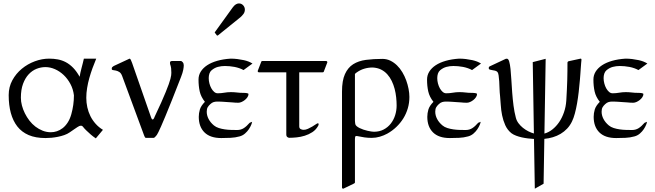

<svg xmlns="http://www.w3.org/2000/svg" viewBox="-20 -799 3859 1131"><path d="M31.2 -238.8Q31.2 -286.6 52.7 -326.2Q74.2 -365.7 108.6 -394Q143.1 -422.4 185.3 -438Q227.5 -453.6 269.5 -453.6Q296.4 -453.6 321 -449Q345.7 -444.3 368.2 -432.4Q390.6 -420.4 410.9 -399.7Q431.2 -378.9 449.2 -346.7Q450.2 -356 453.4 -369.9Q456.5 -383.8 460.4 -398.7Q464.4 -413.6 468 -428Q471.7 -442.4 474.1 -453.6H546.9Q535.6 -426.8 525.1 -397.9Q514.6 -369.1 506.3 -339.8Q498 -310.5 493.2 -280.8Q488.3 -251 488.3 -222.7Q488.3 -194.3 494.4 -166.7Q500.5 -139.2 512.7 -114.7Q524.9 -90.3 543.5 -69.6Q562 -48.8 586.4 -34.2L544.4 16.1Q528.3 5.4 514.6 -6.6Q501 -18.6 488.8 -30.3Q476.1 -42.5 470.2 -50.5Q464.4 -58.6 456.5 -58.6Q452.1 -58.6 447.8 -56.9Q443.4 -55.2 436.3 -50.5Q429.2 -45.9 418.2 -38.3Q407.2 -30.8 390.1 -19Q377 -9.8 358.9 -3.4Q340.8 2.9 321.5 6.8Q302.2 10.7 283.2 12.5Q264.2 14.2 248.5 14.2Q189.5 14.2 148.7 -3.4Q107.9 -21 82 -54.2Q31.2 -119.6 31.2 -238.8ZM103 -223.1Q103 -201.2 109.1 -177.7Q115.2 -154.3 126.5 -131.6Q137.7 -108.9 153.3 -88.6Q168.9 -68.4 188.7 -53.2Q208.5 -38.1 231.4 -29.1Q254.4 -20 279.8 -20Q297.4 -20 315.2 -25.9Q333 -31.7 349.1 -44.2Q365.2 -56.6 378.4 -76.7Q391.6 -96.7 399.9 -125.5Q415.5 -180.7 415.5 -237.3Q411.1 -273.9 394.8 -304.4Q378.4 -335 355 -357.2Q331.5 -379.4 303.5 -391.6Q275.4 -403.8 247.6 -403.8Q221.2 -403.8 195.3 -393.6Q169.4 -383.3 148.9 -361.3Q128.4 -339.4 115.7 -305.2Q103 -271 103 -223.1Z M699.2 -352.1Q692.9 -368.7 682.6 -375Q672.4 -381.3 662.4 -383.3Q652.3 -385.3 645.3 -386.2Q638.2 -387.2 638.2 -393.6Q638.2 -400.4 641.4 -403.8Q644.5 -407.2 649.9 -410.2L743.2 -453.6Q747.1 -453.6 750.7 -446.3Q754.4 -439 758.3 -427.7L870.1 -106.9Q871.1 -104.5 873.3 -99.9Q875.5 -95.2 879.4 -95.2Q881.3 -95.2 883.5 -97.4Q885.7 -99.6 887.2 -102.5Q888.7 -105.5 889.6 -108.2Q890.6 -110.8 891.1 -111.8Q913.6 -159.2 929.7 -195.1Q945.8 -231 956.5 -257.6Q967.3 -284.2 973.9 -302.7Q980.5 -321.3 983.9 -334.2Q987.3 -347.2 988.3 -355.5Q989.3 -363.8 989.3 -370.6Q989.3 -388.7 988 -397.2Q986.8 -405.8 985.4 -410.4Q983.9 -415 982.7 -418.7Q981.4 -422.4 981.4 -431.2Q981.4 -435.1 984.9 -437.3Q988.3 -439.5 992.2 -439.5H1046.4Q1050.3 -439.5 1056.4 -432.4Q1062.5 -425.3 1062.5 -414.1Q1062.5 -403.8 1059.3 -387.2Q1056.2 -370.6 1046.4 -345.7Q1015.1 -265.6 992.7 -209Q970.2 -152.3 954.3 -114.5Q938.5 -76.7 928.7 -54.4Q918.9 -32.2 913.1 -20.8Q907.2 -9.3 904.8 -5.6Q902.3 -2 901.4 -1Q898.9 2 893.8 7.6Q888.7 13.2 884.8 13.2H839.4Q835.4 13.2 832.8 7.6Q830.1 2 828.6 -2Z M1246.6 -605Q1244.6 -606.9 1244.6 -607.9Q1244.6 -608.9 1246.6 -610.8L1350.6 -754.9Q1359.9 -767.6 1369.1 -773.2Q1378.4 -778.8 1387.2 -778.8Q1402.3 -778.8 1412.4 -767.8Q1422.4 -756.8 1422.4 -742.7Q1422.4 -727.5 1413.8 -716.3Q1405.3 -705.1 1395.5 -696.8L1264.2 -590.8Q1261.7 -589.4 1260.7 -589.4Q1258.8 -589.4 1258.5 -589.6Q1258.3 -589.8 1257.3 -590.8ZM1338.4 -453.6Q1358.4 -453.6 1377.9 -451.2Q1397.5 -448.7 1416 -444.8Q1431.2 -441.4 1443.1 -436.8Q1455.1 -432.1 1467.3 -424.8L1414.6 -386.2Q1403.3 -392.6 1389.9 -397.2Q1376.5 -401.9 1361.8 -404.8Q1347.2 -407.7 1332.5 -408.9Q1317.9 -410.2 1304.7 -410.2Q1283.2 -410.2 1263.7 -405Q1244.1 -399.9 1226.6 -385.3Q1217.3 -377.4 1213.4 -365.2Q1209.5 -353 1209.5 -338.9Q1209.5 -323.2 1213.6 -307.4Q1217.8 -291.5 1224.9 -278.8Q1231.9 -266.1 1241.5 -257.8Q1251 -249.5 1262.2 -249.5Q1282.2 -249.5 1301 -252.9Q1319.8 -256.3 1340.3 -256.3Q1357.9 -256.3 1375.2 -254.2Q1392.6 -252 1411.1 -252Q1416.5 -252 1422.4 -251.7Q1428.2 -251.5 1432.9 -250.7Q1437.5 -250 1440.7 -248.5Q1443.8 -247.1 1443.8 -245.1Q1443.8 -235.8 1437.7 -226.6Q1431.6 -217.3 1422.4 -210Q1413.1 -202.6 1402.8 -198.2Q1392.6 -193.8 1383.8 -193.8Q1375 -193.8 1366.2 -194.3Q1357.4 -194.8 1348.6 -195.8Q1334 -196.8 1322.8 -197.5Q1311.5 -198.2 1301.5 -199Q1291.5 -199.7 1281.7 -200.2Q1272 -200.7 1260.3 -200.7Q1249 -200.7 1238.8 -197.8Q1228.5 -194.8 1218.8 -185.5Q1209.5 -177.2 1203.6 -167.5Q1197.8 -157.7 1197.8 -141.1Q1197.8 -119.1 1208.7 -98.1Q1219.7 -77.1 1240.2 -60.1Q1252 -50.3 1268.8 -44.9Q1285.6 -39.6 1304.2 -36.9Q1322.8 -34.2 1341.8 -33.7Q1360.8 -33.2 1377 -33.2Q1398.4 -33.2 1415.3 -43.7Q1432.1 -54.2 1449.7 -74.7Q1452.1 -77.1 1457.5 -78.4Q1462.9 -79.6 1465.3 -82Q1464.8 -76.2 1460 -64Q1455.1 -51.8 1446 -38.1Q1437 -24.4 1423.3 -12.5Q1409.7 -0.5 1391.6 4.4Q1365.7 11.7 1338.1 12.9Q1310.5 14.2 1283.2 14.2Q1218.3 14.2 1184.6 -19Q1150.9 -52.2 1150.9 -110.8Q1150.9 -131.8 1157.2 -153.6Q1163.6 -175.3 1187 -199.2Q1163.6 -228.5 1156.5 -260.3Q1149.4 -292 1149.4 -330.1Q1149.4 -356 1162.6 -377.2Q1175.8 -398.4 1200.2 -414.6Q1224.6 -430.7 1259.5 -440.7Q1294.4 -450.7 1338.4 -453.6Z M1900.4 -439.5Q1908.2 -439.5 1908.2 -431.6L1886.7 -375.5Q1886.2 -374.5 1884.3 -373.8Q1882.3 -373 1880.9 -373H1742.7V-54.7Q1742.7 -43 1751 -38.6Q1759.3 -34.2 1768.6 -34.2Q1780.8 -34.2 1794.2 -40.3Q1807.6 -46.4 1819.6 -53.5Q1831.5 -60.5 1840.3 -66.7Q1849.1 -72.8 1852.1 -72.8Q1856 -72.8 1856.4 -70.3Q1856.9 -67.9 1856.9 -66.4Q1856.9 -64.9 1856.2 -62.3Q1855.5 -59.6 1853 -55.7Q1840.3 -33.7 1819.6 -20.3Q1798.8 -6.8 1775.1 0.5Q1751.5 7.8 1727.3 10.3Q1703.1 12.7 1683.6 12.7Q1678.7 12.7 1672.6 8.3Q1666.5 3.9 1666.5 -7.3V-373H1505.9Q1498 -373 1498 -380.9L1517.6 -431.6Q1518.6 -435.5 1520 -437.5Q1521.5 -439.5 1525.4 -439.5Z M1994.6 -259.3Q1994.6 -324.2 2012 -362.5Q2029.3 -400.9 2060.5 -420.7Q2091.8 -440.4 2135.7 -446.3Q2179.7 -452.1 2232.4 -452.1Q2257.8 -452.1 2279.3 -441.7Q2300.8 -431.2 2318.6 -413.8Q2336.4 -396.5 2350.1 -373.5Q2363.8 -350.6 2372.8 -325.7Q2381.8 -300.8 2386.7 -275.4Q2391.6 -250 2391.6 -228Q2391.6 -192.9 2382.3 -161.1Q2373 -129.4 2356 -101.8Q2338.9 -74.2 2314.9 -51.3Q2291 -28.3 2261.2 -11.7Q2240.7 -0.5 2217.3 6.3Q2193.8 13.2 2169.4 13.2Q2147.5 13.2 2126.7 10.3Q2106 7.3 2081.1 2Q2072.8 2 2072 7.6Q2071.3 13.2 2070.8 20V275.4Q2070.8 278.3 2068.4 280Q2065.9 281.7 2063 283.2L2002.4 312.5Q1994.6 312.5 1994.6 304.7ZM2175.3 -401.4Q2148.9 -401.4 2124.8 -394Q2100.6 -386.7 2078.1 -370.1Q2077.1 -369.6 2075.9 -368.4Q2074.7 -367.2 2073.7 -366.2L2070.8 -363.3V-88.9Q2070.8 -87.4 2071.3 -80.8Q2071.8 -74.2 2072.8 -68.8Q2073.7 -62 2080.8 -55.9Q2087.9 -49.8 2098.1 -44.7Q2108.4 -39.6 2120.8 -35.4Q2133.3 -31.2 2145 -28.6Q2156.7 -25.9 2166.7 -24.4Q2176.8 -22.9 2182.6 -22.9Q2214.8 -22.9 2239.7 -35.9Q2264.6 -48.8 2281.7 -70.6Q2298.8 -92.3 2307.6 -120.1Q2316.4 -147.9 2316.4 -177.7Q2316.4 -200.7 2313.7 -225.8Q2311 -251 2304.7 -275.4Q2298.3 -299.8 2287.6 -322Q2276.9 -344.2 2261.2 -361.6Q2245.6 -378.9 2224.4 -389.4Q2203.1 -399.9 2175.3 -401.4Z M2684.6 -453.6Q2704.6 -453.6 2724.1 -451.2Q2743.7 -448.7 2762.2 -444.8Q2777.3 -441.4 2789.3 -436.8Q2801.3 -432.1 2813.5 -424.8L2760.7 -386.2Q2749.5 -392.6 2736.1 -397.2Q2722.7 -401.9 2708 -404.8Q2693.4 -407.7 2678.7 -408.9Q2664.1 -410.2 2650.9 -410.2Q2629.4 -410.2 2609.9 -405Q2590.3 -399.9 2572.8 -385.3Q2563.5 -377.4 2559.6 -365.2Q2555.7 -353 2555.7 -338.9Q2555.7 -323.2 2559.8 -307.4Q2564 -291.5 2571 -278.8Q2578.1 -266.1 2587.6 -257.8Q2597.2 -249.5 2608.4 -249.5Q2628.4 -249.5 2647.2 -252.9Q2666 -256.3 2686.5 -256.3Q2704.1 -256.3 2721.4 -254.2Q2738.8 -252 2757.3 -252Q2762.7 -252 2768.6 -251.7Q2774.4 -251.5 2779.1 -250.7Q2783.7 -250 2786.9 -248.5Q2790 -247.1 2790 -245.1Q2790 -235.8 2783.9 -226.6Q2777.8 -217.3 2768.6 -210Q2759.3 -202.6 2749 -198.2Q2738.8 -193.8 2730 -193.8Q2721.2 -193.8 2712.4 -194.3Q2703.6 -194.8 2694.8 -195.8Q2680.2 -196.8 2668.9 -197.5Q2657.7 -198.2 2647.7 -199Q2637.7 -199.7 2627.9 -200.2Q2618.2 -200.7 2606.4 -200.7Q2595.2 -200.7 2585 -197.8Q2574.7 -194.8 2564.9 -185.5Q2555.7 -177.2 2549.8 -167.5Q2543.9 -157.7 2543.9 -141.1Q2543.9 -119.1 2554.9 -98.1Q2565.9 -77.1 2586.4 -60.1Q2598.1 -50.3 2615 -44.9Q2631.8 -39.6 2650.4 -36.9Q2668.9 -34.2 2688 -33.7Q2707 -33.2 2723.1 -33.2Q2744.6 -33.2 2761.5 -43.7Q2778.3 -54.2 2795.9 -74.7Q2798.3 -77.1 2803.7 -78.4Q2809.1 -79.6 2811.5 -82Q2811 -76.2 2806.2 -64Q2801.3 -51.8 2792.2 -38.1Q2783.2 -24.4 2769.5 -12.5Q2755.9 -0.5 2737.8 4.4Q2711.9 11.7 2684.3 12.9Q2656.7 14.2 2629.4 14.2Q2564.5 14.2 2530.8 -19Q2497.1 -52.2 2497.1 -110.8Q2497.1 -131.8 2503.4 -153.6Q2509.8 -175.3 2533.2 -199.2Q2509.8 -228.5 2502.7 -260.3Q2495.6 -292 2495.6 -330.1Q2495.6 -356 2508.8 -377.2Q2522 -398.4 2546.4 -414.6Q2570.8 -430.7 2605.7 -440.7Q2640.6 -450.7 2684.6 -453.6Z M3349.6 -84Q3337.9 -59.6 3320.8 -41.5Q3303.7 -23.4 3282.5 -10.7Q3261.2 2 3236.8 9.3Q3212.4 16.6 3186.5 19L3182.1 283.2L3130.4 312.5L3125.5 19.5Q3108.4 18.6 3090.1 16.4Q3071.8 14.2 3054 10.3Q3036.1 6.3 3020 0.2Q3003.9 -5.9 2992.2 -14.6Q2968.8 -33.7 2956.3 -61.5Q2943.8 -89.4 2937.7 -119.9Q2931.6 -150.4 2929.9 -179.9Q2928.2 -209.5 2925.8 -232.4Q2923.3 -253.9 2922.6 -276.9Q2921.9 -299.8 2920.7 -319.8Q2919.4 -339.8 2917.2 -354.5Q2915 -369.1 2910.6 -374.5Q2904.8 -380.9 2896 -382.8Q2887.2 -384.8 2878.9 -386Q2870.6 -387.2 2864.7 -389.2Q2858.9 -391.1 2858.9 -397.5Q2858.9 -401.9 2860.4 -403.8Q2861.8 -405.8 2862.8 -407.2L2959.5 -452.6Q2960.4 -452.6 2962.4 -452.9Q2964.4 -453.1 2966.3 -453.1Q2974.6 -453.1 2979.5 -436.5Q2984.4 -419.9 2987.3 -392.3Q2990.2 -364.7 2992.2 -328.9Q2994.1 -293 2997.1 -254.4Q3000 -215.8 3004.9 -177.2Q3009.8 -138.7 3018.6 -106Q3022.9 -88.4 3034.2 -73.2Q3045.4 -58.1 3060.3 -46.1Q3075.2 -34.2 3092 -25.6Q3108.9 -17.1 3125 -12.7L3118.2 -433.1L3194.3 -452.6L3187 -12.2Q3211.9 -19 3234.1 -36.6Q3256.3 -54.2 3273.7 -79.6Q3291 -105 3302.2 -137.5Q3313.5 -169.9 3315.9 -207Q3317.9 -241.2 3319.3 -270.8Q3320.8 -300.3 3321.5 -327.4Q3322.3 -354.5 3322.5 -379.9Q3322.8 -405.3 3322.8 -431.2Q3322.8 -433.1 3324.7 -435.1Q3326.7 -437 3328.1 -438L3399.9 -453.6Q3405.3 -453.6 3405.3 -447.8Q3404.3 -439.9 3403.3 -426.8Q3402.3 -413.6 3401.1 -397.2Q3399.9 -380.9 3398.7 -363Q3397.5 -345.2 3396 -328.6Q3393.1 -292.5 3388.9 -257.1Q3384.8 -221.7 3379.2 -189.5Q3373.5 -157.2 3366.2 -130.1Q3358.9 -103 3349.6 -84Z M3664.6 -453.6Q3684.6 -453.6 3704.1 -451.2Q3723.6 -448.7 3742.2 -444.8Q3757.3 -441.4 3769.3 -436.8Q3781.2 -432.1 3793.5 -424.8L3740.7 -386.2Q3729.5 -392.6 3716.1 -397.2Q3702.6 -401.9 3688 -404.8Q3673.3 -407.7 3658.7 -408.9Q3644 -410.2 3630.9 -410.2Q3609.4 -410.2 3589.8 -405Q3570.3 -399.9 3552.7 -385.3Q3543.5 -377.4 3539.6 -365.2Q3535.6 -353 3535.6 -338.9Q3535.6 -323.2 3539.8 -307.4Q3543.9 -291.5 3551 -278.8Q3558.1 -266.1 3567.6 -257.8Q3577.1 -249.5 3588.4 -249.5Q3608.4 -249.5 3627.2 -252.9Q3646 -256.3 3666.5 -256.3Q3684.1 -256.3 3701.4 -254.2Q3718.8 -252 3737.3 -252Q3742.7 -252 3748.5 -251.7Q3754.4 -251.5 3759 -250.7Q3763.7 -250 3766.8 -248.5Q3770 -247.1 3770 -245.1Q3770 -235.8 3763.9 -226.6Q3757.8 -217.3 3748.5 -210Q3739.3 -202.6 3729 -198.2Q3718.8 -193.8 3710 -193.8Q3701.2 -193.8 3692.4 -194.3Q3683.6 -194.8 3674.8 -195.8Q3660.2 -196.8 3648.9 -197.5Q3637.7 -198.2 3627.7 -199Q3617.7 -199.7 3607.9 -200.2Q3598.1 -200.7 3586.4 -200.7Q3575.2 -200.7 3564.9 -197.8Q3554.7 -194.8 3544.9 -185.5Q3535.6 -177.2 3529.8 -167.5Q3523.9 -157.7 3523.9 -141.1Q3523.9 -119.1 3534.9 -98.1Q3545.9 -77.1 3566.4 -60.1Q3578.1 -50.3 3595 -44.9Q3611.8 -39.6 3630.4 -36.9Q3648.9 -34.2 3668 -33.7Q3687 -33.2 3703.1 -33.2Q3724.6 -33.2 3741.5 -43.7Q3758.3 -54.2 3775.9 -74.7Q3778.3 -77.1 3783.7 -78.4Q3789.1 -79.6 3791.5 -82Q3791 -76.2 3786.1 -64Q3781.2 -51.8 3772.2 -38.1Q3763.2 -24.4 3749.5 -12.5Q3735.8 -0.5 3717.8 4.4Q3691.9 11.7 3664.3 12.9Q3636.7 14.2 3609.4 14.2Q3544.4 14.2 3510.7 -19Q3477.1 -52.2 3477.1 -110.8Q3477.1 -131.8 3483.4 -153.6Q3489.7 -175.3 3513.2 -199.2Q3489.7 -228.5 3482.7 -260.3Q3475.6 -292 3475.6 -330.1Q3475.6 -356 3488.8 -377.2Q3502 -398.4 3526.4 -414.6Q3550.8 -430.7 3585.7 -440.7Q3620.6 -450.7 3664.6 -453.6Z"/></svg>

Font: Kurinto Book Core
Style: Regular
Weight: 400
Designer: Kurinto was developed by Clint Goss from a range of fonts that are compatible with the SIL Open Font License Version 1.1
Foundry: Clinton F. Goss
Version: Version 2.196; July 25, 2020